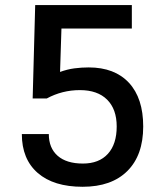

<svg xmlns="http://www.w3.org/2000/svg" viewBox="-20 -713 626 743"><path d="M299.8 9.8Q187.5 9.8 126 -43.7Q64.5 -97.2 64.5 -194.3H168.9Q168.9 -140.1 203.1 -110.1Q237.3 -80.1 300.8 -80.1Q363.3 -80.1 397.5 -117.7Q431.6 -155.3 431.6 -223.6Q431.6 -290.5 394.5 -327.4Q357.4 -364.3 289.1 -364.3Q220.7 -364.3 161.1 -332H106.4L116.2 -693.4H490.2V-602.5H217.8L212.4 -434.6Q240.2 -444.8 267.8 -448.5Q295.4 -452.1 323.2 -452.1Q423.8 -452.1 479 -392.6Q534.2 -333 534.2 -223.6Q534.2 -112.3 472.9 -51.3Q411.6 9.8 299.8 9.8Z"/></svg>

Font: Cascadia Mono PL
Style: Regular
Weight: 400
Monospace: yes
Designer: Aaron Bell
Foundry: Saja Typeworks
Version: Version 2404.023; ttfautohint (v1.8.4)